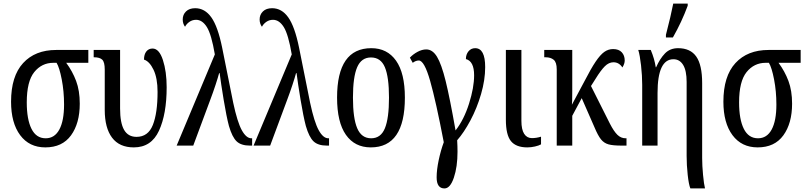

<svg xmlns="http://www.w3.org/2000/svg" viewBox="-20 -816 4518 1076"><path d="M42 -246Q42 -389 109.5 -462.5Q177 -536 295 -536H475V-464H351Q386 -417 406.5 -362.5Q427 -308 427 -235Q427 -125 378 -57.5Q329 10 234 10Q144 10 93 -58.5Q42 -127 42 -246ZM339 -230Q339 -304 326 -371Q313 -438 297 -464H279Q214 -464 172 -412Q130 -360 130 -242Q130 -147 156.5 -94Q183 -41 236 -41Q286 -41 312.5 -90Q339 -139 339 -230Z M567 -200V-426Q567 -468 553 -481.5Q539 -495 507 -495H505V-536H653V-208Q653 -127 675.5 -88Q698 -49 745 -49Q810 -49 836.5 -115.5Q863 -182 863 -301Q863 -378 840.5 -425Q818 -472 787 -482Q787 -511 800 -527.5Q813 -544 835 -544Q872 -544 893 -479.5Q914 -415 914 -327Q914 -177 871 -83.5Q828 10 730 10Q649 10 608 -44.5Q567 -99 567 -200Z M1184 -511Q1165 -623 1139.5 -664Q1114 -705 1079 -705Q1058 -705 1041.5 -693.5Q1025 -682 1017 -666Q1004 -683 1004 -707Q1004 -734 1022.5 -752Q1041 -770 1074 -770Q1128 -770 1164.5 -718.5Q1201 -667 1225 -549L1287 -240Q1310 -132 1335 -86.5Q1360 -41 1389 -41H1393V0H1381Q1331 0 1306 -24Q1281 -48 1263 -110Q1249 -163 1233.5 -256.5Q1218 -350 1211 -406H1208Q1202 -383 1188 -340.5Q1174 -298 1160 -261L1063 0H970Z M1615 -511Q1596 -623 1570.5 -664Q1545 -705 1510 -705Q1489 -705 1472.5 -693.5Q1456 -682 1448 -666Q1435 -683 1435 -707Q1435 -734 1453.5 -752Q1472 -770 1505 -770Q1559 -770 1595.5 -718.5Q1632 -667 1656 -549L1718 -240Q1741 -132 1766 -86.5Q1791 -41 1820 -41H1824V0H1812Q1762 0 1737 -24Q1712 -48 1694 -110Q1680 -163 1664.5 -256.5Q1649 -350 1642 -406H1639Q1633 -383 1619 -340.5Q1605 -298 1591 -261L1494 0H1401Z M1869 -269Q1869 -546 2061 -546Q2150 -546 2199.5 -476Q2249 -406 2249 -269Q2249 10 2058 10Q1968 10 1918.5 -60.5Q1869 -131 1869 -269ZM2160 -269Q2160 -384 2137 -439Q2114 -494 2059 -494Q2005 -494 1981.5 -439Q1958 -384 1958 -269Q1958 -153 1982 -97Q2006 -41 2060 -41Q2114 -41 2137 -97Q2160 -153 2160 -269Z M2427 178Q2427 136 2438.5 81.5Q2450 27 2467 -19Q2423 -249 2390.5 -363Q2358 -477 2327 -477Q2310 -477 2293 -464L2277 -493Q2295 -512 2320 -525.5Q2345 -539 2369 -539Q2404 -539 2429 -498Q2454 -457 2477.5 -362Q2501 -267 2533 -85Q2580 -145 2608.5 -235Q2637 -325 2637 -394Q2637 -473 2591 -485Q2591 -511 2605.5 -528.5Q2620 -546 2643 -546Q2699 -546 2699 -440Q2699 -368 2676 -289Q2653 -210 2616.5 -141.5Q2580 -73 2542 -30Q2544 4 2544 34Q2544 119 2523.5 179.5Q2503 240 2471 240Q2427 240 2427 178Z M2815 -145V-536H2902V-139Q2902 -90 2917.5 -66Q2933 -42 2961 -42Q2986 -42 3012 -50V-7Q3000 0 2978 5Q2956 10 2935 10Q2872 10 2843.5 -25Q2815 -60 2815 -145Z M3100 -427Q3100 -467 3083 -481Q3066 -495 3038 -495H3030V-536H3187V-305Q3187 -239 3185 -229L3255 -360Q3292 -432 3318 -470.5Q3344 -509 3366.5 -525Q3389 -541 3416 -541Q3448 -541 3464.5 -523Q3481 -505 3481 -477Q3481 -459 3468 -438Q3449 -467 3418 -467Q3392 -467 3369.5 -444.5Q3347 -422 3318 -375L3292 -334L3398 -123Q3420 -80 3440 -60.5Q3460 -41 3486 -41H3491V0H3465Q3415 0 3390 -7Q3365 -14 3348 -35Q3331 -56 3311 -104L3240 -266L3187 -167V0H3100Z M3828 58V-357Q3828 -420 3808.5 -452Q3789 -484 3754 -484Q3665 -484 3665 -295V0H3579V-341Q3579 -393 3572.5 -450Q3566 -507 3557 -536H3627Q3648 -486 3655 -439H3657Q3678 -487 3706.5 -516.5Q3735 -546 3780 -546Q3849 -546 3882 -499Q3915 -452 3915 -350V70Q3915 112 3920 164.5Q3925 217 3931 240H3849Q3840 219 3834 164Q3828 109 3828 58ZM3712 -621Q3740 -729 3753 -796H3834V-784Q3801 -694 3751 -606H3712Z M4034 -246Q4034 -389 4101.5 -462.5Q4169 -536 4287 -536H4467V-464H4343Q4378 -417 4398.5 -362.5Q4419 -308 4419 -235Q4419 -125 4370 -57.5Q4321 10 4226 10Q4136 10 4085 -58.5Q4034 -127 4034 -246ZM4331 -230Q4331 -304 4318 -371Q4305 -438 4289 -464H4271Q4206 -464 4164 -412Q4122 -360 4122 -242Q4122 -147 4148.5 -94Q4175 -41 4228 -41Q4278 -41 4304.5 -90Q4331 -139 4331 -230Z"/></svg>

Font: Noto Serif Cond
Style: Regular
Weight: 400
Width: 3
Designer: Monotype Design Team
Foundry: Monotype Imaging Inc.
Version: Version 1.001